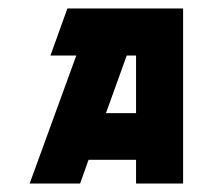

<svg xmlns="http://www.w3.org/2000/svg" viewBox="-20 -720 502 453"><path d="M160 -589H99L139 -700H412V-287H301V-343H189L169 -287H50ZM301 -453V-589H279L230 -453Z"/></svg>

Font: Clickuper
Style: Bold
Weight: 700
Designer: Denis Ignatov
Foundry: Denis Ignatov
Version: Version 1.10 April 16, 2021